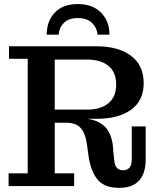

<svg xmlns="http://www.w3.org/2000/svg" viewBox="-20 -908 775 937"><path d="M208 -738.8Q208 -805.2 247.6 -846.7Q287.1 -888.2 359.9 -888.2Q432.1 -888.2 473.1 -846.4Q514.2 -804.7 514.2 -738.8H456.1Q452.6 -773.4 428.5 -796.6Q404.3 -819.8 359.9 -819.8Q315.4 -819.8 292 -796.6Q268.6 -773.4 266.1 -738.8ZM22 0V-62H115.2V-621.1H23.9V-682.1H451.2Q557.1 -682.1 619.1 -636Q681.2 -589.8 681.2 -502Q681.2 -416.5 619.4 -372.3Q557.6 -328.1 451.2 -328.1H407.2Q470.2 -318.8 500.7 -279.8Q531.2 -240.7 533.2 -165L537.1 -129.9Q540 -77.1 580.1 -77.1Q623 -77.1 623 -129.9V-291H690.9V-130.9Q690.9 8.8 561 8.8Q492.2 8.8 458.7 -28.8Q425.3 -66.4 413.1 -140.1L404.8 -199.2Q397.5 -256.8 374 -283Q350.6 -309.1 301.8 -309.1H247.1V-62H341.8V0ZM404.8 -617.2H247.1V-373H404.8Q471.7 -373 509.3 -404.3Q546.9 -435.5 546.9 -495.1Q546.9 -555.7 509.5 -586.4Q472.2 -617.2 404.8 -617.2Z"/></svg>

Font: Montagu Slab 144pt Medium
Style: Regular
Weight: 500
Designer: Florian Karsten
Foundry: Florian Karsten
Version: Version 1.000